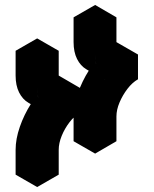

<svg xmlns="http://www.w3.org/2000/svg" viewBox="-20 -705 620 775"><path d="M130 50V-50Q130 -94 146.5 -143Q163 -192 191 -236Q163 -247 146.5 -277Q130 -307 130 -350V-450L217 -500V-400Q217 -360 243 -345Q269 -330 303 -350V-250Q280 -237 260.5 -211.5Q241 -186 229 -156.5Q217 -127 217 -100V0ZM364 -85V-185Q364 -229 380.5 -278Q397 -327 425 -371Q397 -382 380.5 -412Q364 -442 364 -485V-585L450 -635V-535Q450 -495 476.5 -480Q503 -465 537 -485V-385Q514 -372 494.5 -346.5Q475 -321 462.5 -291.5Q450 -262 450 -235V-135ZM537 -485Q503 -465 476 -480L390 -530Q416 -515 450 -535ZM425 -371Q397 -327 380.5 -278Q364 -229 364 -185V-85L277 -135V-235Q277 -279 294 -328Q311 -377 339 -421ZM303 -350Q269 -330 243 -345L156 -395Q182 -380 217 -400ZM191 -236Q163 -192 146.5 -143Q130 -94 130 -50V50L43 0V-100Q43 -144 60 -193Q77 -242 105 -286ZM450 -635 364 -585 277 -635 364 -685ZM364 -585V-485Q364 -445 378 -417Q392 -389 415 -375L329 -425Q305 -439 291 -467Q277 -495 277 -535V-635ZM217 -500 130 -450 43 -500 130 -550ZM130 -450V-350Q130 -310 144 -282Q158 -254 182 -240L95 -290Q71 -304 57 -332Q43 -360 43 -400V-500Z"/></svg>

Font: Nabla Normal
Style: Regular
Weight: 400
Designer: Arthur Reinders Folmer
Version: Version 1.000